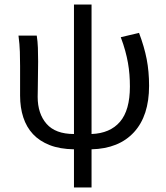

<svg xmlns="http://www.w3.org/2000/svg" viewBox="-20 -642 729 841"><path d="M304 179V12Q242 11 197.5 -6.5Q153 -24 124.5 -54.5Q96 -85 82 -128Q68 -171 68 -223V-353Q68 -382 67 -415Q66 -448 61 -486H141Q145 -460 146 -432.5Q147 -405 147 -373Q147 -353 146.5 -330.5Q146 -308 146 -287Q146 -266 145.5 -248Q145 -230 145 -218Q145 -144 184 -99.5Q223 -55 304 -55V-622H381V-55Q462 -58 505.5 -108.5Q549 -159 549 -263Q549 -290 547 -315.5Q545 -341 540.5 -366.5Q536 -392 528.5 -419.5Q521 -447 509 -479L589 -498Q612 -437 622.5 -383Q633 -329 633 -266Q633 -135 567 -63Q501 9 381 12V179Z"/></svg>

Font: Source Sans Pro
Style: Regular
Weight: 400
Designer: Paul D. Hunt
Foundry: Adobe Systems Incorporated
Version: Version 2.021;PS 2.000;hotconv 1.0.86;makeotf.lib2.5.63406